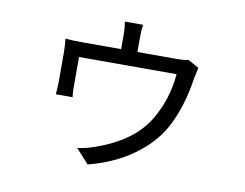

<svg xmlns="http://www.w3.org/2000/svg" viewBox="-75 -709 1126 884"><g transform="rotate(10 488.5 -267.0)"><path d="M525.4 -606.4Q521.5 -583 521.5 -548.8V-478.5H705.1Q743.2 -478.5 759.8 -483.4L810.5 -455.1Q808.6 -447.3 799.8 -406.2Q778.3 -261.7 722.7 -162.1Q677.7 -83 591.8 -21.5Q505.9 40 385.7 71.3L325.2 4.9Q370.1 -1 416 -18.6Q575.2 -76.2 643.6 -184.6Q706.1 -285.2 716.8 -409.2H260.7V-268.6Q260.7 -239.3 263.7 -221.7H185.5Q188.5 -262.7 188.5 -272.5V-414.1Q188.5 -446.3 184.6 -481.4Q217.8 -478.5 266.6 -478.5H445.3V-548.8Q445.3 -577.1 440.4 -606.4Z"/></g></svg>

Font: Min Sans
Style: Regular
Weight: 400
Designer: Jinseong-Kim, NotoSansCJK, Nunito
Foundry: Jinseong-Kim
Version: Version 1.400;Glyphs 3.1.2 (3151)